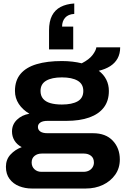

<svg xmlns="http://www.w3.org/2000/svg" viewBox="-20 -890 716 1104"><path d="M164 194Q124 194 90 180.5Q56 167 35 139Q14 111 14 69Q14 27 40.5 -1.5Q67 -30 105 -44Q78 -58 63.5 -81.5Q49 -105 49 -134Q49 -174 77.5 -201.5Q106 -229 149 -236Q110 -259 88 -292.5Q66 -326 66 -367Q66 -427 98 -465Q130 -503 190.5 -521Q251 -539 336 -539Q368 -539 397 -535.5Q426 -532 450 -526Q493 -548 512.5 -574Q532 -600 534 -618H671Q671 -581 656 -554Q641 -527 613.5 -509.5Q586 -492 548 -483Q576 -462 591 -432.5Q606 -403 606 -367Q606 -310 577 -272Q548 -234 493.5 -214.5Q439 -195 361 -195H253Q226 -195 212 -185.5Q198 -176 198 -160Q198 -144 211.5 -134Q225 -124 254 -124H515Q588 -124 628.5 -81Q669 -38 669 27Q669 77 642.5 114.5Q616 152 572 173Q528 194 472 194ZM218 98H460Q477 98 490.5 91.5Q504 85 512 72.5Q520 60 520 45Q520 19 503.5 6Q487 -7 463 -7H220Q195 -7 178.5 6.5Q162 20 162 44Q162 68 178 83Q194 98 218 98ZM336 -289Q394 -289 426.5 -307.5Q459 -326 459 -367Q459 -407 426.5 -426Q394 -445 336 -445Q278 -445 245.5 -426Q213 -407 213 -367Q213 -340 227.5 -322.5Q242 -305 269.5 -297Q297 -289 336 -289ZM407 -870V-810Q372 -808 354.5 -788Q337 -768 337 -737H401V-606H262V-715Q262 -767 279 -800Q296 -833 328.5 -850Q361 -867 407 -870Z"/></svg>

Font: Archivo SemiExpanded
Style: Bold
Weight: 700
Width: 6
Designer: Hector Gatti
Foundry: Omnibus-Type
Version: Version 2.001